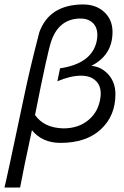

<svg xmlns="http://www.w3.org/2000/svg" viewBox="-45 -632 556 860"><path d="M226 8Q144 8 98 -49Q60 127 45 208H-25Q-17 179 65 -210Q87 -317 131 -487Q175 -610 324 -612Q384 -613 421.5 -578.5Q459 -544 459 -489Q459 -385 364 -337Q405 -334 436 -303Q472 -267 472 -210Q472 -113 406.5 -52.5Q341 8 226 8ZM405 -196Q411 -241 387 -267Q363 -293 318 -293Q271 -293 212 -268L224 -326Q366 -347 388 -447Q391 -462 391 -475Q391 -511 369.5 -530.5Q348 -550 311 -549Q219 -546 185 -449Q168 -401 112 -117Q152 -59 239 -57Q307 -57 352 -95Q397 -133 405 -196Z"/></svg>

Font: GFS Neohellenic Rg
Style: Italic
Weight: 400
Italic angle: -12°
Designer: Takis Katsoulidis and George D. Matthiopoulos
Foundry: Takis Katsoulidis and George D. Matthiopoulos
Version: Version 1.0